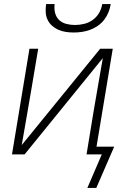

<svg xmlns="http://www.w3.org/2000/svg" viewBox="-20 -760 640 945"><path d="M343 -600Q323 -600 303.5 -603Q284 -606 267 -613.5Q250 -621 236 -633.5Q222 -646 214 -663Q206 -680 205 -700Q204 -720 207 -740H249Q246 -718 251 -697Q256 -676 270.5 -662Q285 -648 306 -642.5Q327 -637 349 -637Q371 -637 394 -642.5Q417 -648 436.5 -662Q456 -676 468 -697Q480 -718 483 -740H525Q522 -720 514 -700Q506 -680 493 -663Q480 -646 462 -633.5Q444 -621 424 -613.5Q404 -606 383.5 -603Q363 -600 343 -600ZM410 165 481 0H406L440 -208Q451 -275 463 -341.5Q475 -408 486 -474L101 0H39L125 -520H168L133 -312Q122 -245 110 -178.5Q98 -112 87 -46L473 -520H535L455 -38H542L454 165Z"/></svg>

Font: Iosevka XLt Ex Obl
Style: Regular
Weight: 200
Width: 7
Italic angle: -9°
Monospace: yes
Designer: Belleve Invis
Foundry: Belleve Invis
Version: Version 32.5.0; ttfautohint (v1.8.4)